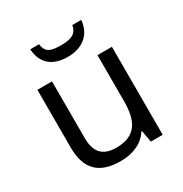

<svg xmlns="http://www.w3.org/2000/svg" viewBox="-173 -872 965 1013"><g transform="rotate(-30 309.0 -365.0)"><path d="M464 -740H409C402 -688 360 -677 308 -677C247 -677 213 -685 207 -740H153C158 -658 207 -606 306 -606C402 -606 457 -660 464 -740ZM533 -536H445V-257C445 -132 406 -63 287 -63C206 -63 168 -105 168 -191V-536H79V-185C79 -49 145 10 274 10C343 10 409 -15 444 -71H448L461 0H533Z"/></g></svg>

Font: Noto Sans Miao
Style: Regular
Weight: 400
Designer: Monotype Design Team
Foundry: Monotype Imaging Inc.
Version: Version 2.003